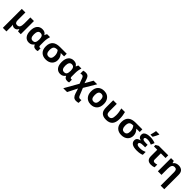

<svg xmlns="http://www.w3.org/2000/svg" viewBox="608 -3093 5630 5630"><g transform="rotate(45 3423.0 -278.0)"><path d="M227 -546V-227Q227 -109 316 -109Q383 -109 408 -155Q433 -201 433 -289V-546H582V0H469L448 -73H441Q421 -31 391.5 -10.5Q362 10 319 10Q260 10 227 -31Q226 -32 226 -32.5Q226 -33 225 -34H222Q224 -27 224.5 -12.5Q225 2 226 19.5Q227 37 227 54Q227 71 227 84V240H78V-546Z M919 10Q823 10 764 -61.5Q705 -133 705 -271Q705 -410 765.5 -482.5Q826 -555 930 -555Q988 -555 1025 -534.5Q1062 -514 1087 -473H1094Q1098 -490 1106.5 -510.5Q1115 -531 1127 -546H1250Q1239 -514 1227 -453Q1215 -392 1215 -325V-173Q1215 -139 1227.5 -127Q1240 -115 1256 -115Q1263 -115 1272 -116.5Q1281 -118 1285 -120V-3Q1278 2 1256 6Q1234 10 1218 10Q1168 10 1137 -8Q1106 -26 1089 -72H1079Q1056 -38 1018 -14Q980 10 919 10ZM964 -109Q1026 -109 1050 -146.5Q1074 -184 1076 -266V-272Q1076 -352 1051.5 -394Q1027 -436 962 -436Q909 -436 883 -393.5Q857 -351 857 -270Q857 -109 964 -109Z M1660 -547H1940V-438H1801Q1837 -400 1863 -350.5Q1889 -301 1889 -232Q1889 -181 1871.5 -137Q1854 -93 1820 -60Q1786 -27 1735.5 -8.5Q1685 10 1619 10Q1499 10 1425.5 -60.5Q1352 -131 1352 -266Q1352 -341 1373.5 -394.5Q1395 -448 1434.5 -481.5Q1474 -515 1531 -531Q1588 -547 1660 -547ZM1505 -266Q1505 -196 1531.5 -153Q1558 -110 1621 -110Q1682 -110 1709 -149.5Q1736 -189 1736 -255Q1736 -315 1720 -358Q1704 -401 1674 -438H1650Q1574 -438 1539.5 -400.5Q1505 -363 1505 -266Z M2219 10Q2123 10 2064 -61.5Q2005 -133 2005 -271Q2005 -410 2065.5 -482.5Q2126 -555 2230 -555Q2288 -555 2325 -534.5Q2362 -514 2387 -473H2394Q2398 -490 2406.5 -510.5Q2415 -531 2427 -546H2550Q2539 -514 2527 -453Q2515 -392 2515 -325V-173Q2515 -139 2527.5 -127Q2540 -115 2556 -115Q2563 -115 2572 -116.5Q2581 -118 2585 -120V-3Q2578 2 2556 6Q2534 10 2518 10Q2468 10 2437 -8Q2406 -26 2389 -72H2379Q2356 -38 2318 -14Q2280 10 2219 10ZM2264 -109Q2326 -109 2350 -146.5Q2374 -184 2376 -266V-272Q2376 -352 2351.5 -394Q2327 -436 2262 -436Q2209 -436 2183 -393.5Q2157 -351 2157 -270Q2157 -109 2264 -109Z M2724 -553Q2771 -553 2800 -538.5Q2829 -524 2848 -493Q2867 -462 2883 -413L2919 -305L3055 -546H3205L2983 -174L3078 58Q3092 91 3110 103Q3128 115 3156 115Q3167 115 3178 114Q3189 113 3205 109V225Q3184 232 3162.5 236Q3141 240 3110 240Q3044 240 3006.5 204Q2969 168 2946 97L2895 -62L2742 240H2583L2828 -192L2763 -364Q2749 -402 2730.5 -415Q2712 -428 2689 -428Q2679 -428 2664 -426Q2649 -424 2633 -419V-538Q2654 -544 2676 -548.5Q2698 -553 2724 -553Z M3753 -274Q3753 -138 3681.5 -64Q3610 10 3487 10Q3411 10 3351.5 -23Q3292 -56 3258 -119.5Q3224 -183 3224 -274Q3224 -410 3295 -483Q3366 -556 3490 -556Q3567 -556 3626 -523Q3685 -490 3719 -427Q3753 -364 3753 -274ZM3376 -274Q3376 -193 3402.5 -151.5Q3429 -110 3489 -110Q3548 -110 3574.5 -151.5Q3601 -193 3601 -274Q3601 -355 3574.5 -395.5Q3548 -436 3488 -436Q3429 -436 3402.5 -395.5Q3376 -355 3376 -274Z M3868 -546H4017V-244Q4017 -172 4042 -141Q4067 -110 4124 -110Q4182 -110 4211.5 -152.5Q4241 -195 4241 -300Q4241 -364 4231.5 -422Q4222 -480 4206 -546H4356Q4372 -481 4381 -423.5Q4390 -366 4390 -296Q4390 -137 4321.5 -64Q4253 9 4119 9Q4046 9 3997.5 -11Q3949 -31 3920 -65.5Q3891 -100 3879.5 -147.5Q3868 -195 3868 -249Z M4796 -547H5076V-438H4937Q4973 -400 4999 -350.5Q5025 -301 5025 -232Q5025 -181 5007.5 -137Q4990 -93 4956 -60Q4922 -27 4871.5 -8.5Q4821 10 4755 10Q4635 10 4561.5 -60.5Q4488 -131 4488 -266Q4488 -341 4509.5 -394.5Q4531 -448 4570.5 -481.5Q4610 -515 4667 -531Q4724 -547 4796 -547ZM4641 -266Q4641 -196 4667.5 -153Q4694 -110 4757 -110Q4818 -110 4845 -149.5Q4872 -189 4872 -255Q4872 -315 4856 -358Q4840 -401 4810 -438H4786Q4710 -438 4675.5 -400.5Q4641 -363 4641 -266Z M5506 -336V-233H5424Q5347 -233 5314 -216Q5281 -199 5281 -166Q5281 -139 5311 -122Q5341 -105 5412 -105Q5473 -105 5525.5 -118Q5578 -131 5613 -147V-28Q5576 -11 5522 -0.5Q5468 10 5401 10Q5260 10 5197 -34Q5134 -78 5134 -151Q5134 -211 5170.5 -241Q5207 -271 5267 -282V-287Q5214 -299 5188.5 -331.5Q5163 -364 5163 -413Q5163 -465 5195 -496.5Q5227 -528 5281 -542Q5335 -556 5401 -556Q5458 -556 5515 -545Q5572 -534 5614 -515L5568 -407Q5532 -422 5493.5 -434Q5455 -446 5405 -446Q5296 -446 5296 -395Q5296 -363 5328.5 -349.5Q5361 -336 5431 -336ZM5355 -606V-621Q5362 -644 5370 -675.5Q5378 -707 5385 -738.5Q5392 -770 5395 -796H5533V-784Q5516 -745 5493 -699Q5470 -653 5442 -606Z M5671 -434V-496L5757 -546H6151V-434H5957V-171Q5957 -140 5975 -124.5Q5993 -109 6022 -109Q6047 -109 6070 -113.5Q6093 -118 6116 -126V-15Q6093 -4 6060 3Q6027 10 5988 10Q5950 10 5917 1.5Q5884 -7 5860 -27.5Q5836 -48 5822 -83Q5808 -118 5808 -171V-434Z M6577 -556Q6665 -556 6718 -508.5Q6771 -461 6771 -356V240H6622V-319Q6622 -378 6601 -407.5Q6580 -437 6534 -437Q6466 -437 6441 -390.5Q6416 -344 6416 -257V0H6267V-546H6381L6401 -476H6409Q6435 -518 6480.5 -537Q6526 -556 6577 -556Z"/></g></svg>

Font: BC Sans
Style: Bold
Weight: 700
Designer: Monotype Design Team
Province of B.C.
Foundry: Monotype Imaging Inc.
Version: Version 2.000;GOOG;noto-source:20170915:90ef993387c0